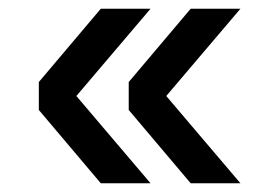

<svg xmlns="http://www.w3.org/2000/svg" viewBox="-20 -496 640 440"><path d="M325 -76H211L69 -244V-308L211 -476H325L155 -276ZM531 -76H417L275 -244V-308L417 -476H531L361 -276Z"/></svg>

Font: Geist Mono Medium
Style: Regular
Weight: 500
Monospace: yes
Designer: Basement.studio, Andrés Briganti, Mateo Zaragoza
Foundry: Basement.studio, Vercel, Andrés Briganti, Guido Ferreyra, Mateo Zaragoza
Version: Version 1.500; ttfautohint (v1.8.4.7-5d5b)